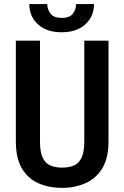

<svg xmlns="http://www.w3.org/2000/svg" viewBox="-20 -910 607 940"><path d="M392.6 -710.9H511.2V-217.3Q511.2 -135.7 480.7 -85.9Q450.2 -36.1 398.7 -13.2Q347.2 9.8 284.2 9.8Q218.8 9.8 167.5 -13.2Q116.2 -36.1 86.9 -85.9Q57.6 -135.7 57.6 -217.3V-710.9H175.8V-217.3Q175.8 -166.5 188.7 -138.7Q201.7 -110.8 225.8 -100.1Q250 -89.4 284.2 -89.4Q318.4 -89.4 342.5 -100.1Q366.7 -110.8 379.6 -138.7Q392.6 -166.5 392.6 -217.3ZM352.5 -890.1H440.4Q440.4 -849.6 421.1 -818.4Q401.9 -787.1 366.5 -769.5Q331.1 -752 282.2 -752Q209 -752 166.3 -790.5Q123.5 -829.1 123.5 -890.1H211.4Q211.4 -863.3 227.5 -842.8Q243.7 -822.3 282.2 -822.3Q320.8 -822.3 336.7 -842.8Q352.5 -863.3 352.5 -890.1Z"/></svg>

Font: Roboto Condensed Medium
Style: Regular
Weight: 500
Designer: Christian Robertson
Foundry: Google
Version: Version 3.0